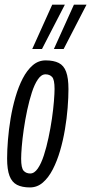

<svg xmlns="http://www.w3.org/2000/svg" viewBox="-20 -810 399 840"><path d="M111 10Q76.5 10 54.3 -1.4Q32.1 -12.8 21.6 -40.6Q11.1 -68.4 11.1 -116.5Q11.1 -152.9 14.8 -198.3Q18.4 -243.6 26.5 -292.1Q34.6 -340.5 47.8 -385.8Q61 -431.1 79.6 -467Q98.3 -503 123.1 -524.4Q147.9 -545.8 179.6 -545.8Q214.8 -545.8 237 -534.6Q259.2 -523.4 269.3 -496Q279.5 -468.7 279.5 -420Q279.5 -383.5 275.9 -337.9Q272.3 -292.2 264.1 -243.8Q256 -195.3 242.8 -150.3Q229.7 -105.4 211 -69.1Q192.3 -32.8 167.5 -11.4Q142.8 10 111 10ZM112.3 -51Q130.3 -51 145.3 -72.7Q160.3 -94.4 171.8 -130Q183.3 -165.5 192.2 -207.5Q201.2 -249.5 207.3 -291.5Q213.3 -333.5 216 -367.8Q218.7 -402.1 218.7 -420.7Q218.7 -461.9 207.9 -473.3Q197.2 -484.8 179 -484.8Q160.9 -484.8 146 -463.1Q131 -441.4 119.5 -405.8Q108 -370.3 99 -328.3Q90.1 -286.3 84 -244.3Q77.9 -202.3 75.2 -168.5Q72.5 -134.7 72.5 -115.7Q72.5 -75 83.3 -63Q94.1 -51 112.3 -51ZM215.8 -595.7 303.5 -789.7H358.6L258.5 -595.7ZM121.1 -595.7 208.5 -789.7H263.8L163.7 -595.7Z"/></svg>

Font: Georama
Style: Italic
Weight: 400
Width: 2
Italic angle: -9°
Designer: Jean-Baptiste Levee
Foundry: Production Type
Version: Version 1.000